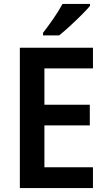

<svg xmlns="http://www.w3.org/2000/svg" viewBox="-20 -957 544 977"><path d="M453 0H81V-714H453V-609H206V-424H437V-319H206V-106H453ZM438 -927Q422 -908 394 -880Q366 -852 335.5 -824Q305 -796 281 -777H199V-790Q224 -822 252 -862.5Q280 -903 298 -937H438Z"/></svg>

Font: Noto Sans Khmer SemiCondensed SemiBold
Style: Regular
Weight: 600
Width: 4
Designer: Danh Hong and the Monotype Design Team
Foundry: Monotype Imaging Inc.
Version: Version 2.004; ttfautohint (v1.8.4.7-5d5b)